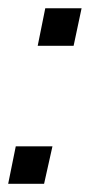

<svg xmlns="http://www.w3.org/2000/svg" viewBox="-21 -450 234 470"><path d="M17.6 -91.8H107.4L86.9 0H-1ZM89.8 -429.7H178.7L159.2 -337.9H71.3Z"/></svg>

Font: Dinish
Style: Italic
Weight: 400
Italic angle: -12°
Designer: Bert Driehuis
Foundry: Playbeing
Version: Version 3.002; git-62d0f29-release